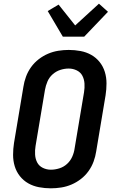

<svg xmlns="http://www.w3.org/2000/svg" viewBox="-20 -1014 640 1042"><path d="M256 8Q223 8 191.5 2Q160 -4 133.5 -19Q107 -34 88 -58Q69 -82 60 -111.5Q51 -141 51 -173.5Q51 -206 56 -238L107 -543Q111 -570 121 -597.5Q131 -625 148.5 -649.5Q166 -674 190 -692.5Q214 -711 241 -722.5Q268 -734 296.5 -738.5Q325 -743 353 -743Q386 -743 417.5 -737Q449 -731 475.5 -716Q502 -701 521 -677Q540 -653 549 -623.5Q558 -594 558 -561.5Q558 -529 553 -497L502 -192Q498 -165 488 -137.5Q478 -110 460.5 -85.5Q443 -61 419 -42.5Q395 -24 368 -12.5Q341 -1 312.5 3.5Q284 8 256 8ZM256 -93Q279 -93 302.5 -100.5Q326 -108 344 -124.5Q362 -141 372 -163.5Q382 -186 385 -209L436 -513Q440 -537 438.5 -560.5Q437 -584 427 -603Q417 -622 396.5 -632Q376 -642 353 -642Q330 -642 307 -634.5Q284 -627 265.5 -610.5Q247 -594 237.5 -571.5Q228 -549 224 -526L173 -222Q169 -198 170.5 -174.5Q172 -151 182 -132Q192 -113 212.5 -103Q233 -93 256 -93ZM321 -815 239 -954 298 -989 388 -876 517 -994 566 -950 437 -815Z"/></svg>

Font: Iosevka Aile Oblique
Style: Bold
Weight: 700
Italic angle: -9°
Designer: Belleve Invis
Foundry: Belleve Invis
Version: Version 31.1.0; ttfautohint (v1.8.4)